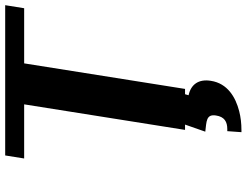

<svg xmlns="http://www.w3.org/2000/svg" viewBox="-128 -624 974 759"><g transform="rotate(-90 359.5 -244.0)"><path d="M113 -636H327L226 0H247L219 80C259 85 289 83 283 122C278 156 258 167 229 167H221L217 223H224C252 223 277 220 300 214C355 200 410 168 420 102C428 53 405 23 363 14L367 0H388L489 -636H707L719 -711H125Z"/></g></svg>

Font: Aerodynamic
Style: BdObl
Weight: 500
Designer: Google
Version: Version 2.000980; 2014